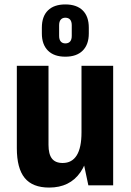

<svg xmlns="http://www.w3.org/2000/svg" viewBox="-20 -837 592 867"><path d="M199 -183Q199 -141 214.5 -121Q230 -101 263 -101Q305 -101 326.5 -135.5Q348 -170 348 -239L391 -310V-261Q391 -128 343 -59Q295 10 202 10Q127 10 91.5 -33.5Q56 -77 56 -168V-540H199ZM491 0H379L348 -146V-540H491ZM275 -581Q224 -581 196.5 -608.5Q169 -636 169 -686V-712Q169 -763 196.5 -790Q224 -817 275 -817Q326 -817 353.5 -790Q381 -763 381 -712V-686Q381 -636 353.5 -608.5Q326 -581 275 -581ZM275 -641Q289 -641 296.5 -649.5Q304 -658 304 -675V-723Q304 -740 296.5 -748.5Q289 -757 275 -757Q262 -757 254.5 -748.5Q247 -740 247 -723V-675Q247 -658 254.5 -649.5Q262 -641 275 -641Z"/></svg>

Font: Pathway Extreme Condensed
Style: Bold
Weight: 700
Width: 3
Version: Version 1.001;gftools[0.9.26]